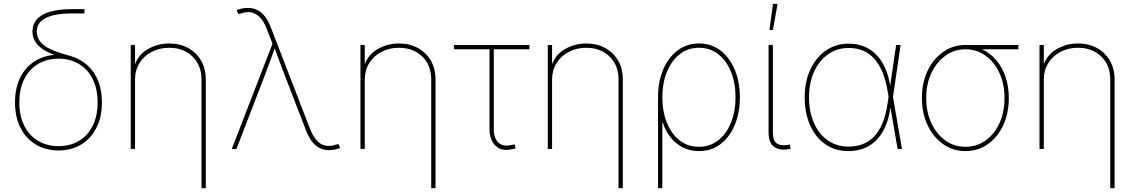

<svg xmlns="http://www.w3.org/2000/svg" viewBox="-20 -775 5911 999"><path d="M284.7 7.8Q218.3 7.8 167 -22.7Q115.7 -53.2 86.9 -109.4Q58.1 -165.5 58.1 -242.2Q58.1 -319.3 86.9 -374.8Q115.7 -430.2 167 -460.2Q218.3 -490.2 284.7 -490.2L338.4 -467.3Q297.9 -477.1 263.4 -489.5Q229 -502 203.4 -518.8Q177.7 -535.6 163.3 -558.6Q148.9 -581.5 148.9 -611.8Q148.9 -647.5 170.9 -673.6Q192.9 -699.7 238.8 -713.6Q284.7 -727.5 356.9 -727.5H419.4V-705.1H356.9Q291 -705.1 250 -693.6Q209 -682.1 190.2 -661.4Q171.4 -640.6 171.4 -611.8Q171.4 -577.6 192.4 -554.9Q213.4 -532.2 243.9 -518.3Q274.4 -504.4 304 -496.1Q333.5 -487.8 350.6 -482.4Q386.7 -471.2 416.3 -450.2Q445.8 -429.2 466.8 -398.9Q487.8 -368.7 499 -329.3Q510.3 -290 510.3 -242.2Q510.3 -165.5 481.4 -109.4Q452.6 -53.2 401.9 -22.7Q351.1 7.8 284.7 7.8ZM284.7 -14.6Q344.2 -14.6 390.1 -41.7Q436 -68.8 461.9 -119.9Q487.8 -170.9 487.8 -242.2Q487.8 -313.5 461.9 -364.5Q436 -415.5 390.1 -442.6Q344.2 -469.7 284.7 -469.7Q225.1 -469.7 179 -442.6Q132.8 -415.5 106.7 -364.5Q80.6 -313.5 80.6 -242.2Q80.6 -170.9 106.7 -119.9Q132.8 -68.8 179 -41.7Q225.1 -14.6 284.7 -14.6Z M682.6 -361.3V0H660.2V-541H682.6V-423.8H676.8Q694.3 -486.3 746.3 -517.6Q798.3 -548.8 860.4 -548.8Q916.5 -548.8 959.2 -525.1Q1002 -501.5 1026.4 -459.5Q1050.8 -417.5 1050.8 -361.3V204.1H1028.3V-361.3Q1028.3 -435.5 981.4 -481Q934.6 -526.4 860.4 -526.4Q809.6 -526.4 769.3 -505.1Q729 -483.9 705.8 -446.5Q682.6 -409.2 682.6 -361.3Z M1186 0 1397.9 -547.4 1369.1 -622.1Q1354.5 -661.1 1334.5 -682.9Q1314.5 -704.6 1288.8 -710.2Q1263.2 -715.8 1230.5 -704.1L1219.2 -702.6L1211.9 -722.7Q1227.5 -728.5 1241.7 -731.2Q1255.9 -733.9 1269.5 -733.9Q1297.4 -733.9 1319.6 -722.7Q1341.8 -711.4 1359.1 -688.5Q1376.5 -665.5 1390.1 -629.9L1592.8 -105.5Q1607.9 -66.9 1627.7 -44.7Q1647.5 -22.5 1673.1 -17.3Q1698.7 -12.2 1731 -23.4L1742.2 -24.9L1749.5 -4.9Q1734.4 1 1720 3.7Q1705.6 6.3 1691.9 6.3Q1664.6 6.3 1642.6 -4.9Q1620.6 -16.1 1603 -39.1Q1585.4 -62 1571.8 -97.7L1463.9 -377Q1448.7 -415.5 1434.6 -454.3Q1420.4 -493.2 1406.2 -531.7H1412.1Q1398.4 -493.2 1384.5 -454.3Q1370.6 -415.5 1355.5 -377L1210.4 0Z M1877.9 -361.3V0H1855.5V-541H1877.9V-423.8H1872.1Q1889.6 -486.3 1941.7 -517.6Q1993.7 -548.8 2055.7 -548.8Q2111.8 -548.8 2154.5 -525.1Q2197.3 -501.5 2221.7 -459.5Q2246.1 -417.5 2246.1 -361.3V204.1H2223.6V-361.3Q2223.6 -435.5 2176.8 -481Q2129.9 -526.4 2055.7 -526.4Q2004.9 -526.4 1964.6 -505.1Q1924.3 -483.9 1901.1 -446.5Q1877.9 -409.2 1877.9 -361.3Z M2641.1 2Q2587.9 13.2 2557.4 -17.3Q2526.9 -47.9 2526.9 -103V-518.6H2341.8V-541H2734.4V-518.6H2549.3V-103Q2549.3 -55.7 2573 -33.4Q2596.7 -11.2 2638.2 -20Q2643.1 -21 2648.2 -22Q2653.3 -22.9 2658.2 -23.4L2662.6 -1.5Q2657.7 -1 2652.1 0Q2646.5 1 2641.1 2Z M2852.5 -361.3V0H2830.1V-541H2852.5V-423.8H2846.7Q2864.3 -486.3 2916.3 -517.6Q2968.3 -548.8 3030.3 -548.8Q3086.4 -548.8 3129.2 -525.1Q3171.9 -501.5 3196.3 -459.5Q3220.7 -417.5 3220.7 -361.3V204.1H3198.2V-361.3Q3198.2 -435.5 3151.4 -481Q3104.5 -526.4 3030.3 -526.4Q2979.5 -526.4 2939.2 -505.1Q2898.9 -483.9 2875.7 -446.5Q2852.5 -409.2 2852.5 -361.3Z M3403.8 204.1V-269Q3403.8 -349.6 3430.4 -412.6Q3457 -475.6 3505.1 -512.2Q3553.2 -548.8 3617.2 -548.8Q3681.2 -548.8 3728.8 -512.2Q3776.4 -475.6 3803 -412.4Q3829.6 -349.1 3829.6 -269Q3829.6 -188.5 3803.2 -125Q3776.9 -61.5 3729 -25.1Q3681.2 11.2 3616.7 11.2Q3571.8 11.2 3534.4 -7.1Q3497.1 -25.4 3470 -58.8Q3442.9 -92.3 3428.7 -136.7H3426.3V204.1ZM3616.7 -11.2Q3674.3 -11.2 3717 -44.9Q3759.8 -78.6 3783.4 -137Q3807.1 -195.3 3807.1 -269Q3807.1 -343.3 3783.4 -401.4Q3759.8 -459.5 3717.3 -492.9Q3674.8 -526.4 3617.2 -526.4Q3559.1 -526.4 3516.4 -492.7Q3473.6 -459 3450 -400.9Q3426.3 -342.8 3426.3 -269Q3426.3 -195.3 3449.7 -137Q3473.1 -78.6 3515.6 -44.9Q3558.1 -11.2 3616.7 -11.2Z M4085.4 1Q4037.6 9.8 4008.3 -10.7Q3979 -31.2 3979 -85.4V-541H4001.5V-85.4Q4001.5 -40 4024.2 -27.1Q4046.9 -14.2 4084.5 -22Q4087.4 -22.9 4086.9 -22.7Q4086.4 -22.5 4089.4 -22.9L4094.2 -1Q4092.3 -1 4090.1 -0.5Q4087.9 0 4085.4 1ZM3983.4 -619.1 4002 -754.9H4025.9L4001.5 -619.1Z M4395.5 11.2Q4325.7 11.2 4274.4 -24.4Q4223.1 -60.1 4195.1 -123.3Q4167 -186.5 4167 -269Q4167 -350.6 4196.3 -413.3Q4225.6 -476.1 4277.1 -512Q4328.6 -547.9 4395.5 -547.9Q4440.4 -547.9 4477.1 -532.7Q4513.7 -517.6 4541 -488.8Q4568.4 -460 4586.4 -419.2Q4604.5 -378.4 4611.8 -326.2H4617.7L4626 -272.5L4672.9 0H4650.4L4598.6 -300.3Q4589.4 -356 4572.3 -397.9Q4555.2 -439.9 4529.8 -468.5Q4504.4 -497.1 4471.2 -511.2Q4438 -525.4 4395.5 -525.4Q4335 -525.4 4288.6 -492.4Q4242.2 -459.5 4215.8 -401.9Q4189.5 -344.2 4189.5 -269Q4189.5 -192.9 4215.1 -135Q4240.7 -77.1 4287.1 -44.7Q4333.5 -12.2 4395.5 -12.2Q4432.6 -12.2 4465.3 -23.7Q4498 -35.2 4524.7 -61.3Q4551.3 -87.4 4570.1 -130.4Q4588.9 -173.3 4598.1 -235.8L4642.6 -541H4666L4626 -269L4618.7 -213.9H4612.8Q4604 -152.8 4583.7 -109.9Q4563.5 -66.9 4533.9 -40Q4504.4 -13.2 4469 -1Q4433.6 11.2 4395.5 11.2Z M5003.4 11.2Q4939 11.2 4887.7 -24.7Q4836.4 -60.5 4806.6 -123Q4776.9 -185.5 4776.9 -265.1Q4776.9 -345.2 4806.6 -407.2Q4836.4 -469.2 4887.7 -505.1Q4939 -541 5003.4 -541H5278.8V-518.6H5059.1H5003.4Q4945.8 -518.6 4899.7 -485.6Q4853.5 -452.6 4826.4 -395.5Q4799.3 -338.4 4799.3 -265.1Q4799.3 -191.4 4826.2 -134Q4853 -76.7 4899.2 -43.9Q4945.3 -11.2 5003.4 -11.2Q5062 -11.2 5107.9 -43.9Q5153.8 -76.7 5180.2 -134Q5206.5 -191.4 5206.5 -265.1Q5206.5 -338.4 5179.9 -395.8Q5153.3 -453.1 5107.4 -485.8Q5061.5 -518.6 5003.4 -518.6V-537.1Q5051.8 -537.1 5092.8 -517.1Q5133.8 -497.1 5164.6 -460.7Q5195.3 -424.3 5212.2 -374.5Q5229 -324.7 5229 -265.1Q5229 -185.5 5199.7 -123Q5170.4 -60.5 5119.4 -24.7Q5068.4 11.2 5003.4 11.2Z M5411.1 -361.3V0H5388.7V-541H5411.1V-423.8H5405.3Q5422.9 -486.3 5474.9 -517.6Q5526.9 -548.8 5588.9 -548.8Q5645 -548.8 5687.7 -525.1Q5730.5 -501.5 5754.9 -459.5Q5779.3 -417.5 5779.3 -361.3V204.1H5756.8V-361.3Q5756.8 -435.5 5710 -481Q5663.1 -526.4 5588.9 -526.4Q5538.1 -526.4 5497.8 -505.1Q5457.5 -483.9 5434.3 -446.5Q5411.1 -409.2 5411.1 -361.3Z"/></svg>

Font: Inter 17pt Thin
Style: Regular
Weight: 250
Version: Version 4.001;git-66647c0bb